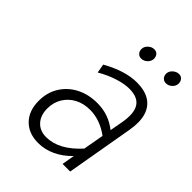

<svg xmlns="http://www.w3.org/2000/svg" viewBox="-203 -795 911 911"><g transform="rotate(45 252.0 -340.0)"><path d="M216 12Q152 12 114.2 -26.8Q76.5 -65.5 76.5 -132Q76.5 -187.5 102.8 -230Q129 -272.5 175.2 -296.8Q221.5 -321 281.5 -321Q319.5 -321 352.8 -309.5Q386 -298 416 -274.5L427 -334Q441 -407 419.8 -441.8Q398.5 -476.5 341 -476.5Q307 -476.5 264.8 -463Q222.5 -449.5 179.5 -424.5L171.5 -469.5Q219.5 -496.5 262.8 -509.8Q306 -523 344.5 -523Q398 -523 431.5 -501.8Q465 -480.5 477 -439.5Q489 -398.5 478.5 -339L419.5 0H368.5L379.5 -64Q344 -27 302.2 -7.5Q260.5 12 216 12ZM223.5 -34.5Q266 -34.5 308 -57.2Q350 -80 390 -124.5L408.5 -228Q378.5 -250.5 345.8 -262.2Q313 -274 279.5 -274Q236 -274 202.5 -256Q169 -238 150 -206.5Q131 -175 131 -134.5Q131 -89 156 -61.8Q181 -34.5 223.5 -34.5ZM444 -617Q430.5 -617 421.8 -626.5Q413 -636 413 -649.5Q413 -667 427.2 -679.8Q441.5 -692.5 458 -692.5Q472 -692.5 480.2 -683Q488.5 -673.5 488.5 -659.5Q488.5 -648 482.2 -638.2Q476 -628.5 465.8 -622.8Q455.5 -617 444 -617ZM278 -617Q264.5 -617 256 -626.5Q247.5 -636 247.5 -649.5Q247.5 -661 253.8 -670.8Q260 -680.5 270.2 -686.5Q280.5 -692.5 292 -692.5Q306.5 -692.5 314.5 -683Q322.5 -673.5 322.5 -659.5Q322.5 -643 309.2 -630Q296 -617 278 -617Z"/></g></svg>

Font: Overpass ExtraLight
Style: Italic
Weight: 250
Italic angle: -10°
Designer: Delve Withrington, Dave Bailey, Thomas Jockin
Foundry: Delve Fonts LLC
Version: Version 4.000